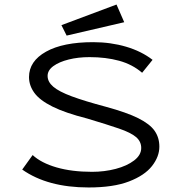

<svg xmlns="http://www.w3.org/2000/svg" viewBox="-20 -817 790 847"><path d="M371 10Q190 10 78 -69L124 -133Q162 -98 229.5 -78.5Q297 -59 386 -59Q441 -59 490.5 -72Q540 -85 571.5 -109Q603 -133 603 -164Q603 -193 580 -212.5Q557 -232 504.5 -250Q452 -268 365 -294Q267 -319 211 -347Q155 -375 131.5 -407.5Q108 -440 108 -477Q108 -547 183 -589Q258 -631 391 -631Q468 -631 536 -611Q604 -591 653 -553L607 -496Q564 -533 505.5 -549Q447 -565 375 -565Q325 -565 283 -554.5Q241 -544 215.5 -525.5Q190 -507 190 -482Q190 -456 215 -434.5Q240 -413 296.5 -392Q353 -371 447 -346Q539 -321 590 -295.5Q641 -270 662 -240Q683 -210 683 -170Q683 -126 650.5 -84.5Q618 -43 549 -16.5Q480 10 371 10ZM274 -660 251 -706 494 -797 528 -719Z"/></svg>

Font: Inconsolata ExtraExpanded Thin
Style: Regular
Weight: 100
Width: 8
Monospace: yes
Designer: Raph Levien, Cyreal, Brenton Simpson
Foundry: Raph Levien, Cyreal, Google
Version: Version 3.100; ttfautohint (v1.8.4.7-5d5b)